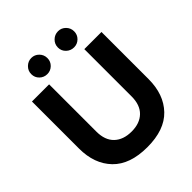

<svg xmlns="http://www.w3.org/2000/svg" viewBox="-246 -1041 1203 1203"><g transform="rotate(-45 355.5 -440.0)"><path d="M165 -823Q165 -853 186.5 -874Q208 -895 237 -895Q266 -895 287 -874Q308 -853 308 -823Q308 -793 287 -772.5Q266 -752 237 -752Q207 -752 186 -772.5Q165 -793 165 -823ZM401 -823Q401 -853 422.5 -874Q444 -895 474 -895Q503 -895 524 -874Q545 -853 545 -823Q545 -793 524 -772.5Q503 -752 474 -752Q444 -752 422.5 -772.5Q401 -793 401 -823ZM47 -282V-699H199V-280Q199 -204 241 -164Q283 -124 356 -124Q428 -124 469.5 -164Q511 -204 511 -280V-699H663V-282Q663 -146 586 -65.5Q509 15 356 15Q203 15 125 -65.5Q47 -146 47 -282Z"/></g></svg>

Font: Prompt SemiBold
Style: Regular
Weight: 600
Designer: Katatrad Team
Foundry: CadsonDemak
Version: Version 1.001